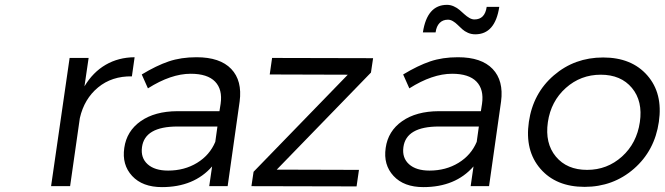

<svg xmlns="http://www.w3.org/2000/svg" viewBox="-20 -765 2731 789"><path d="M189.9 0 266.1 -526.9H344.2L327.1 -410.2Q361.8 -468.3 414.3 -498.8Q466.8 -529.3 533.2 -529.8L522 -451.2Q439.9 -452.6 383.1 -405.8Q326.2 -358.9 308.1 -279.8L268.1 0Z M490.7 -157.2Q500.5 -226.6 558.3 -267.1Q616.2 -307.6 708.5 -308.1H881.8L886.7 -338.9Q895 -397.5 863.8 -429.7Q832.5 -461.9 763.7 -461.9Q682.6 -461.9 587.9 -401.9L562.5 -459Q623 -495.6 673.6 -512.7Q724.1 -529.8 787.6 -529.8Q884.3 -529.8 930.2 -481.7Q976.1 -433.6 964.8 -348.1L915.5 0H839.8L851.6 -81.1Q777.3 3.9 645.5 3.9Q565.4 3.9 522.9 -42Q480.5 -87.9 490.7 -157.2ZM563.5 -160.2Q557.6 -116.2 586.7 -90.1Q615.7 -64 670.9 -64Q737.8 -64 789.8 -95.7Q841.8 -127.4 864.7 -182.1L873.5 -245.1H709.5Q574.7 -245.1 563.5 -160.2Z M1013.2 0 1022 -59.1 1409.2 -458 1088.4 -459 1098.1 -526.9 1513.2 -525.9 1504.4 -466.8 1117.2 -67.9 1455.1 -66.9 1445.3 1Z M1564.9 -157.2Q1574.7 -226.6 1632.6 -267.1Q1690.4 -307.6 1782.7 -308.1H1956.1L1960.9 -338.9Q1969.2 -397.5 1938 -429.7Q1906.7 -461.9 1837.9 -461.9Q1756.8 -461.9 1662.1 -401.9L1636.7 -459Q1697.3 -495.6 1747.8 -512.7Q1798.3 -529.8 1861.8 -529.8Q1958.5 -529.8 2004.4 -481.7Q2050.3 -433.6 2039.1 -348.1L1989.7 0H1914.1L1925.8 -81.1Q1851.6 3.9 1719.7 3.9Q1639.6 3.9 1597.2 -42Q1554.7 -87.9 1564.9 -157.2ZM1637.7 -160.2Q1631.8 -116.2 1660.9 -90.1Q1689.9 -64 1745.1 -64Q1812 -64 1864 -95.7Q1916 -127.4 1939 -182.1L1947.8 -245.1H1783.7Q1648.9 -245.1 1637.7 -160.2ZM1717.8 -631.8Q1734.9 -745.1 1816.9 -745.1Q1831.1 -745.1 1844.7 -739Q1858.4 -732.9 1868.7 -723.9Q1878.9 -714.8 1888.7 -706.1Q1898.4 -697.3 1908.9 -691.2Q1919.4 -685.1 1929.7 -685.1Q1972.7 -685.1 1980 -736.8H2031.7Q2014.6 -624 1933.1 -624Q1917 -624 1903.1 -630.1Q1889.2 -636.2 1879.2 -645.3Q1869.1 -654.3 1860.4 -663.1Q1851.6 -671.9 1841.3 -678Q1831.1 -684.1 1820.8 -684.1Q1799.8 -684.1 1786.6 -670.7Q1773.4 -657.2 1770 -631.8Z M2153.3 -264.2Q2170.4 -381.8 2255.9 -455.3Q2341.3 -528.8 2458.5 -528.8Q2575.7 -528.8 2640.1 -455.1Q2704.6 -381.3 2687.5 -264.2Q2670.4 -146 2585 -71.5Q2499.5 2.9 2382.3 2.9Q2265.1 2.9 2200.7 -71.5Q2136.2 -146 2153.3 -264.2ZM2231.4 -263.2Q2218.8 -176.3 2264.2 -121.6Q2309.6 -66.9 2392.6 -66.9Q2475.1 -66.9 2535.9 -121.6Q2596.7 -176.3 2609.4 -263.2Q2622.1 -349.1 2576.9 -403.6Q2531.7 -458 2448.7 -458Q2366.2 -458 2305.2 -403.6Q2244.1 -349.1 2231.4 -263.2Z"/></svg>

Font: Trueno Light
Style: Italic
Weight: 300
Designer: Julieta Ulanovsky
Foundry: Julieta Ulanovsky
Version: Version 3.001b | FøM Fix